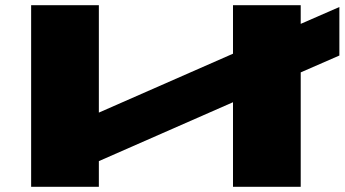

<svg xmlns="http://www.w3.org/2000/svg" viewBox="-20 -720 1328 740"><path d="M100 0V-700H361V-286L878 -513V-700H1139V-628L1288 -693V-506L1139 -441V0H878V-326L361 -99V0Z"/></svg>

Font: Stalin One
Style: Regular
Weight: 400
Designer: Jovanny Lemonad
Foundry: Alexey Maslov, Jovanny Lemonad
Version: Version 3.002; ttfautohint (v0.91) -l 8 -r 50 -G 200 -x 0 -w